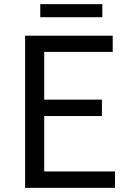

<svg xmlns="http://www.w3.org/2000/svg" viewBox="-20 -905 629 925"><path d="M101 0H534V-79H193V-346H471V-425H193V-655H523V-733H101ZM174 -822H473V-885H174Z"/></svg>

Font: Noto Sans CJK HK
Style: Regular
Weight: 400
Designer: Ryoko NISHIZUKA 西塚涼子 (kana, bopomofo & ideographs); Paul D. Hunt (Latin, Greek & Cyrillic); Sandoll Communications 산돌커뮤니
Foundry: Adobe
Version: Version 2.004;hotconv 1.0.118;makeotfexe 2.5.65603